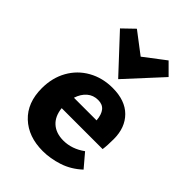

<svg xmlns="http://www.w3.org/2000/svg" viewBox="-212 -800 899 899"><g transform="rotate(45 237.0 -350.5)"><path d="M440 -66Q397 -26 345 -9Q293 8 243 8Q148 8 90 -46.5Q32 -101 32 -197Q32 -266 62 -319.5Q92 -373 145.5 -403Q199 -433 266 -433Q349 -433 394 -388Q439 -343 439 -267Q439 -222 435 -197H164Q169 -148 198.5 -121.5Q228 -95 277 -95Q333 -95 384 -132ZM170 -272H320Q317 -308 302 -326.5Q287 -345 258 -345Q226 -345 203.5 -325.5Q181 -306 170 -272ZM93 -654 150 -709 255 -629 360 -709 415 -654 255 -480Z"/></g></svg>

Font: Ysabeau Ultrabold
Style: Regular
Weight: 800
Designer: Christian Thalmann (Catharsis Fonts)
Version: Version 0.003